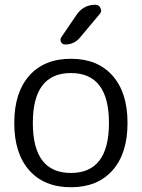

<svg xmlns="http://www.w3.org/2000/svg" viewBox="-20 -777 596 807"><path d="M438 -260Q438 -470 278 -470Q118 -470 118 -260Q118 -50 278 -50Q438 -50 438 -260ZM453 -61Q390 10 278 10Q166 10 103 -61Q40 -132 40 -260Q40 -388 103 -459Q166 -530 278 -530Q390 -530 453 -459Q516 -388 516 -260Q516 -132 453 -61ZM302 -715Q331 -757 381 -757Q396 -757 402.5 -743Q409 -729 399 -718L316 -619Q292 -590 254 -590Q242 -590 236.5 -600.5Q231 -611 238 -621Z"/></svg>

Font: Rounded Mplus 1c
Style: Regular
Weight: 400
Version: Version 1.059.20150529